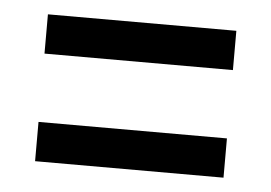

<svg xmlns="http://www.w3.org/2000/svg" viewBox="-32 -490 475 336"><g transform="rotate(5 205.5 -322.0)"><path d="M40 -451V-382H371V-451ZM40 -262V-193H371V-262Z"/></g></svg>

Font: Noto Sans Gurmukhi UI ExtraCondensed
Style: Regular
Weight: 400
Width: 2
Designer: Jelle Bosma - Monotype Design Team
Foundry: Monotype Imaging Inc.
Version: Version 2.004